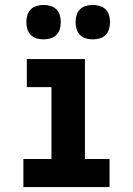

<svg xmlns="http://www.w3.org/2000/svg" viewBox="-20 -760 540 780"><path d="M75 0V-114H189V-406H89V-520H325V-114H425V0ZM357 -600Q343 -600 329 -604Q315 -608 305 -618Q295 -628 291 -642Q287 -656 287 -670Q287 -684 291 -698Q295 -712 305 -722Q315 -732 329 -736Q343 -740 357 -740Q371 -740 385 -736Q399 -732 409 -722Q419 -712 423 -698Q427 -684 427 -670Q427 -656 423 -642Q419 -628 409 -618Q399 -608 385 -604Q371 -600 357 -600ZM157 -600Q143 -600 129 -604Q115 -608 105 -618Q95 -628 91 -642Q87 -656 87 -670Q87 -684 91 -698Q95 -712 105 -722Q115 -732 129 -736Q143 -740 157 -740Q171 -740 185 -736Q199 -732 209 -722Q219 -712 223 -698Q227 -684 227 -670Q227 -656 223 -642Q219 -628 209 -618Q199 -608 185 -604Q171 -600 157 -600Z"/></svg>

Font: Iosevka SS18 Heavy
Style: Regular
Weight: 900
Monospace: yes
Designer: Belleve Invis
Foundry: Belleve Invis
Version: Version 25.1.1; ttfautohint (v1.8.4)